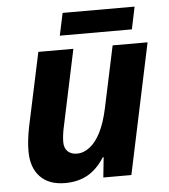

<svg xmlns="http://www.w3.org/2000/svg" viewBox="-51 -747 706 802"><g transform="rotate(-5 301.5 -345.5)"><path d="M48.8 -136.2Q48.8 -181.6 60.5 -239.3L126 -546.4H272.9L206.5 -233.4Q196.8 -191.4 196.8 -162.1Q196.8 -136.7 211.2 -122.8Q225.6 -108.9 250 -108.9Q278.3 -108.9 304 -128.9Q329.6 -148.9 348.6 -186Q369.6 -227.1 382.3 -287.1L437.5 -546.4H584L468.3 0H350.6L359.4 -84H355.5Q325.2 -36.1 284.9 -13.4Q244.6 9.3 189.9 9.3Q122.6 9.3 85.7 -29.1Q48.8 -67.4 48.8 -136.2ZM241.2 -699.7H543L523.4 -606H221.2Z"/></g></svg>

Font: Viking Open Sans
Style: Bold Italic
Weight: 700
Italic angle: -12°
Foundry: Ascender Corporation
Version: Version 2.000